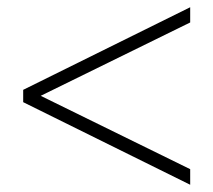

<svg xmlns="http://www.w3.org/2000/svg" viewBox="-20 -552 589 530"><path d="M505 -42 44 -270V-304L505 -532V-490L71 -277V-298L505 -85Z"/></svg>

Font: Nunito Sans 12pt ExtraLight SemiCondensed
Style: Regular
Weight: 200
Width: 4
Version: Version 3.101;gftools[0.9.27]